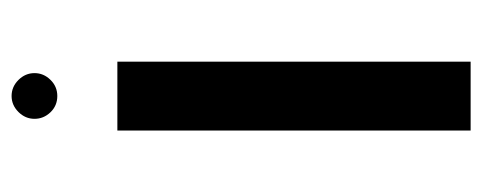

<svg xmlns="http://www.w3.org/2000/svg" viewBox="-268 -556 824 328"><g transform="rotate(-90 144.0 -392.0)"><path d="M202.6 -603.5V0H85V-603.5ZM105 -745.1Q105 -760.7 116.7 -772.5Q128.4 -784.2 144 -784.2Q159.7 -784.2 171.4 -772.5Q183.1 -760.7 183.1 -745.1Q183.1 -729.5 171.6 -717.8Q160.2 -706.1 144 -706.1Q127.4 -706.1 116.2 -717.8Q105 -729.5 105 -745.1Z"/></g></svg>

Font: Arimo SemiBold
Style: Regular
Weight: 600
Designer: Steve Matteson
Foundry: Monotype Imaging Inc.
Version: Version 1.33